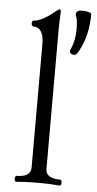

<svg xmlns="http://www.w3.org/2000/svg" viewBox="-53 -762 402 798"><g transform="rotate(5 148.0 -363.0)"><path d="M221.2 -556.6Q221.2 -559.1 223.1 -564Q240.7 -601.6 240.7 -648.9Q240.7 -681.6 235.8 -697.3Q231.9 -707.5 231.9 -710.4Q231.9 -728.5 256.8 -728.5Q272.5 -728.5 284.2 -725.3Q295.9 -722.2 295.9 -717.3Q295.9 -625 256.3 -556.6Q249 -542.5 238.3 -542.5Q232.9 -542.5 227.1 -545.9Q221.2 -549.3 221.2 -556.6ZM38.6 -8.8Q38.6 -13.7 40.5 -17.3Q42.5 -21 45.4 -21Q104.5 -21 104.5 -60.5V-576.2Q104.5 -645.5 59.6 -645.5Q56.6 -645.5 54.7 -649.2Q52.7 -652.8 52.7 -657.7Q52.7 -662.6 54.7 -666.3Q56.6 -669.9 59.6 -669.9Q74.7 -669.9 97.4 -681.6Q120.1 -693.4 143.6 -712.9Q159.2 -726.1 164.6 -726.1Q168.9 -726.1 168.9 -712.4Q166.5 -677.7 166.5 -640.1V-60.5Q166.5 -21 227.1 -21Q230.5 -21 232.2 -17.3Q233.9 -13.7 233.9 -8.8Q233.9 -3.4 232.2 0.2Q230.5 3.9 227.1 3.9Q186.5 0 136.2 0Q85.9 0 45.4 3.9Q42.5 3.9 40.5 0Q38.6 -3.9 38.6 -8.8Z"/></g></svg>

Font: JuniusX Light
Style: Regular
Weight: 300
Designer: Peter S. Baker
Foundry: Briery Creek Software
Version: Version 1.008